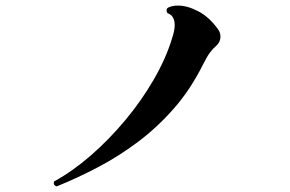

<svg xmlns="http://www.w3.org/2000/svg" viewBox="-20 -701 1040 688"><path d="M183 -33Q169 -38 174 -51Q240 -87 305.5 -144Q371 -201 429 -270.5Q487 -340 531 -416Q575 -492 597 -565Q606 -592 606 -611Q606 -645 580 -654Q577 -659 577 -663Q577 -671 583 -674Q597 -681 618 -681Q652 -681 691.5 -660Q731 -639 762 -595Q770 -584 770 -569Q770 -551 755 -537Q742 -526 731.5 -511.5Q721 -497 707 -469Q662 -379 602 -311Q542 -243 473 -191.5Q404 -140 330.5 -101.5Q257 -63 183 -33Z"/></svg>

Font: Zen Antique
Style: Regular
Weight: 400
Designer: Yoshimichi Ohira
Foundry: Positype
Version: Version 1.001